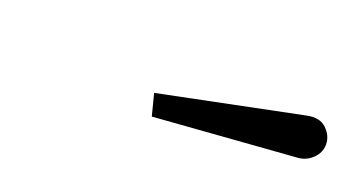

<svg xmlns="http://www.w3.org/2000/svg" viewBox="-25 -899 561 308"><g transform="rotate(20 255.0 -745.0)"><path d="M474.5 -719.5 232 -701.5 222.5 -738.5 465 -788Q486.5 -792.5 498.2 -781Q510 -769.5 510 -755Q510 -741 499.5 -730.8Q489 -720.5 474.5 -719.5Z"/></g></svg>

Font: Bodoni* 96
Style: Bold Italic
Weight: 700
Italic angle: -13°
Version: Version 2.2